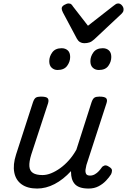

<svg xmlns="http://www.w3.org/2000/svg" viewBox="-20 -1074 735 1111"><path d="M195 17Q139 17 105 -7.5Q71 -32 62.5 -76.5Q54 -121 73 -180L171 -483Q178 -503 187.5 -509Q197 -515 216 -515Q248 -515 256 -505.5Q264 -496 258 -476L161 -180Q148 -138 150 -111.5Q152 -85 171 -73Q190 -61 226 -61Q250 -61 276 -71.5Q302 -82 328.5 -101Q355 -120 379 -147Q403 -174 422 -208L510 -483Q517 -503 526.5 -509Q536 -515 555 -515Q586 -515 594.5 -505.5Q603 -496 596 -476L480 -119Q477 -108 475 -93.5Q473 -79 478 -68.5Q483 -58 501 -58Q516 -58 529 -65.5Q542 -73 552 -84Q562 -95 568 -104Q573 -112 584 -116Q595 -120 611 -109Q628 -99 628 -88Q628 -77 623 -66Q612 -48 593.5 -28.5Q575 -9 550 4Q525 17 493 17Q463 17 443 10Q423 3 412 -10Q401 -23 396 -40Q391 -57 391 -78V-84Q369 -60 345 -41Q321 -22 296 -9Q271 4 245.5 10.5Q220 17 195 17ZM313 -669Q293 -669 279 -682Q265 -695 265 -720Q265 -747 282.5 -771Q300 -795 337 -795Q358 -795 372 -782.5Q386 -770 386 -744Q386 -717 368.5 -693Q351 -669 313 -669ZM552 -669Q531 -669 517 -682Q503 -695 503 -720Q503 -747 520.5 -771Q538 -795 575 -795Q596 -795 610 -782.5Q624 -770 624 -744Q624 -717 607 -693Q590 -669 552 -669ZM664 -1054Q676 -1054 685.5 -1043Q695 -1032 695 -1020Q695 -1010 691.5 -1004.5Q688 -999 684 -995L525 -846Q511 -833 497.5 -828.5Q484 -824 467 -824Q454 -824 443 -830.5Q432 -837 425 -850L344 -1002Q340 -1010 338.5 -1015.5Q337 -1021 337 -1025Q337 -1037 352 -1045.5Q367 -1054 376 -1054Q387 -1054 392.5 -1049Q398 -1044 402 -1037L489 -925L635 -1039Q642 -1044 648.5 -1049Q655 -1054 664 -1054Z"/></svg>

Font: Playwrite IE
Style: Regular
Weight: 400
Designer: Veronika Burian, José Scaglione
Foundry: TypeTogether
Version: Version 1.002